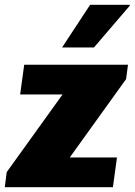

<svg xmlns="http://www.w3.org/2000/svg" viewBox="-38 -781 562 801"><path d="M-18 0 -10 -63 223 -387H46L63 -511H496L488 -451L253 -124H450L433 0ZM221 -583 338 -761H503L504 -758L354 -583Z"/></svg>

Font: Chivo Medium Black
Style: Italic
Weight: 900
Italic angle: -8.05°
Version: Version 2.002